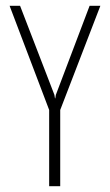

<svg xmlns="http://www.w3.org/2000/svg" viewBox="-20 -640 378 660"><path d="M149 0V-262L13 -620H49L167 -314L169 -302H170L172 -314L288 -620H325L187 -262V0Z"/></svg>

Font: Smooch Sans Thin Light
Style: Regular
Weight: 300
Version: Version 1.010